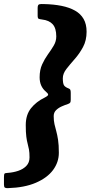

<svg xmlns="http://www.w3.org/2000/svg" viewBox="-115 -800 457 969"><path d="M106 -779.5Q91 -780.5 83 -778.2Q75 -776 75 -759.5V-721.5Q75 -707 80.5 -705Q86 -703 97.5 -701.5Q133 -697.5 151 -677.5Q169 -657.5 169 -616Q169 -591.5 156.2 -570Q143.5 -548.5 127 -525.8Q110.5 -503 97.8 -475.2Q85 -447.5 85 -410Q85 -386 93.2 -368Q101.5 -350 116 -338Q127 -329 128 -323Q129 -317 110.5 -307.5Q68 -287 41.5 -253.8Q15 -220.5 15 -169Q15 -131.5 17.8 -110.2Q20.5 -89 24.5 -74.8Q28.5 -60.5 31.2 -45.5Q34 -30.5 34 -5.5Q34 20.5 18.2 37Q2.5 53.5 -22.5 62Q-47.5 70.5 -75.5 72.5Q-89.5 73 -92.2 76.5Q-95 80 -95 95V131.5Q-95 143.5 -90.5 146.8Q-86 150 -75 149.5Q9 147 66.2 122.2Q123.5 97.5 152.8 58Q182 18.5 182 -29Q182 -69 178 -94.5Q174 -120 169 -138Q164 -156 160 -173.2Q156 -190.5 156 -214Q156 -232 167.8 -243.8Q179.5 -255.5 196.5 -263Q213.5 -270.5 229 -275.5Q237 -278.5 239.5 -282.5Q242 -286.5 242 -297.5V-331Q242 -341.5 240 -346.5Q238 -351.5 230.5 -354Q214.5 -360 208.2 -369.2Q202 -378.5 202 -405Q202 -428.5 220.2 -452Q238.5 -475.5 262.2 -502.2Q286 -529 304 -562.5Q322 -596 322 -640Q322 -678 307 -704.2Q292 -730.5 263.5 -746.5Q235 -762.5 195.2 -770.5Q155.5 -778.5 106 -779.5Z"/></svg>

Font: Besley
Style: Bold Italic
Weight: 700
Italic angle: -13°
Designer: Owen Earl
Foundry: indestructible type*
Version: Version 2.001